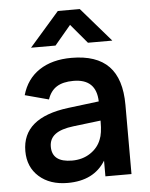

<svg xmlns="http://www.w3.org/2000/svg" viewBox="-55 -820 686 881"><g transform="rotate(-5 288.0 -380.0)"><path d="M107.4 -617.7 244.6 -774.9H345.7L481.9 -617.7H369.6L294.9 -706.5L220.2 -617.7ZM287.6 -555.2Q403.3 -555.2 459.7 -496.8Q516.1 -438.5 516.1 -318.8V0H396V-72.3Q342.3 15.1 221.7 15.1Q139.6 15.1 89.8 -29.3Q40 -73.7 40 -147Q40 -300.8 253.4 -327.6L395.5 -345.2Q392.6 -449.2 287.6 -449.2Q239.3 -449.2 210.4 -430.9Q181.6 -412.6 168.9 -374L59.6 -403.3Q80.6 -477.1 139.6 -516.1Q198.7 -555.2 287.6 -555.2ZM396 -256.8 270.5 -241.7Q212.9 -234.9 185.5 -214.1Q158.2 -193.4 158.2 -157.2Q158.2 -85.4 250.5 -85.4Q298.3 -85.4 334.2 -109.1Q370.1 -132.8 384.3 -170.4Q396 -197.3 396 -252Z"/></g></svg>

Font: Vela Sans Bd
Style: Bold
Weight: 700
Designer: Principal design: Mikhail Sharanda - project Manrope.
Design modification: Ravid Balaliev
Foundry: Mikhail Sharanda
Version: Version 1.001